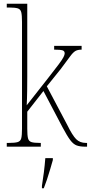

<svg xmlns="http://www.w3.org/2000/svg" viewBox="-20 -780 483 1021"><path d="M16 0V-20H27Q59 -20 74 -24.5Q89 -29 93 -44.5Q97 -60 97 -95V-663Q97 -699 93 -715Q89 -731 74.5 -735.5Q60 -740 30 -740H16V-760H125V-373Q125 -342 124.5 -299Q124 -256 122 -220L236 -365Q272 -411 291.5 -437Q311 -463 317.5 -476Q324 -489 324 -496Q324 -509 312 -512.5Q300 -516 268 -516V-536H414V-516Q393 -516 380.5 -508.5Q368 -501 352 -479Q336 -457 303 -413L229 -321L338 -115Q365 -60 385 -40Q405 -20 437 -20H443V0H434Q406 0 388 -6.5Q370 -13 353.5 -35Q337 -57 312 -104L211 -296L125 -186V-95Q125 -60 129 -44.5Q133 -29 147 -24.5Q161 -20 192 -20H197V0ZM203 208Q209 171 213.5 135Q218 99 221 61H261V71Q255 92 247 119.5Q239 147 230 174Q221 201 213 221H203Z"/></svg>

Font: Noto Serif Lao Condensed Thin
Style: Regular
Weight: 100
Width: 3
Designer: Monotype Design Team
Foundry: Monotype Imaging Inc.
Version: Version 2.003; ttfautohint (v1.8.4.7-5d5b)